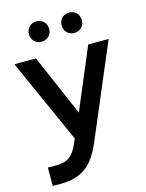

<svg xmlns="http://www.w3.org/2000/svg" viewBox="-136 -821 839 1100"><g transform="rotate(-15 283.5 -271.0)"><path d="M37 87V196C48 196 59 197 69 197C183 197 265 172 330 18L564 -534H443L290 -171L133 -534H5L229 -34L221 -15C184 74 146 88 78 88C66 88 52 88 37 87ZM384 -618C418 -618 444 -643 444 -678C444 -714 418 -739 384 -739C350 -739 324 -714 324 -678C324 -643 350 -618 384 -618ZM190 -618C224 -618 250 -643 250 -678C250 -714 224 -739 190 -739C156 -739 130 -714 130 -678C130 -643 156 -618 190 -618Z"/></g></svg>

Font: Chess Sans SemiBold
Style: Regular
Weight: 600
Designer: Wolf Bōese
Foundry: Wolf Bōese
Version: Version 7.223;Glyphs 3.3 (3306)